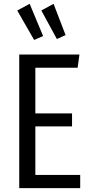

<svg xmlns="http://www.w3.org/2000/svg" viewBox="-20 -969 472 989"><path d="M132.8 -949.2 202.1 -783.2 155.8 -763.2 68.8 -915ZM255.9 -949.2 317.9 -788.1 272.9 -768.1 192.9 -915ZM389.2 -688 379.9 -620.1H162.1V-384.8H351.1V-317.9H162.1V-67.9H393.1V0H79.1V-688Z"/></svg>

Font: Fira Sans Compressed Book
Style: Regular
Weight: 350
Width: 1
Designer: Carrois Corporate & Edenspiekermann AG
Foundry: Carrois Corporate GbR & Edenspiekermann AG
Version: Version 4.203;PS 004.203;hotconv 1.0.88;makeotf.lib2.5.64775